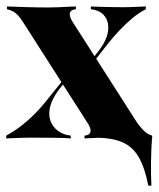

<svg xmlns="http://www.w3.org/2000/svg" viewBox="-27 -439 503 609"><path d="M443.5 150Q432.3 92.7 412.9 59.3Q393.5 25.8 360.1 11.7Q326.6 -2.4 272.6 -2.4L358.9 -17.7L455.6 -8.1Q454 10.5 453.2 31.5Q452.4 52.4 452 73.8Q451.6 95.2 452 114.9Q452.4 134.7 453.2 150ZM241.1 0V-8.9Q251.6 -9.7 256.5 -14.5Q261.3 -19.4 260.1 -27.8Q258.9 -36.3 251.6 -47.6L46.8 -367.7Q37.1 -383.1 29.4 -391.1Q21.8 -399.2 13.7 -403.2Q5.6 -407.3 -4.8 -409.7V-418.5Q18.5 -417.7 54.4 -416.5Q90.3 -415.3 125 -415.3Q142.7 -415.3 159.7 -416.1Q176.6 -416.9 191.1 -417.7Q205.6 -418.5 213.7 -418.5V-409.7Q203.2 -408.9 198.4 -404Q193.5 -399.2 194.4 -391.1Q195.2 -383.1 202.4 -371L407.3 -50.8Q416.1 -37.9 428.2 -25.4Q440.3 -12.9 455.6 -8.9V0Q437.1 -0.8 406.5 -2Q375.8 -3.2 345.2 -3.2Q315.3 -3.2 285.9 -2Q256.5 -0.8 241.1 0ZM-7.3 0V-8.9Q16.9 -21.8 40.3 -39.9Q63.7 -58.1 84.3 -79Q104.8 -100 119.4 -118.5L175.8 -188.7L181.5 -182.3L160.5 -155.6Q138.7 -126.6 132.3 -101.6Q125.8 -76.6 132.7 -56.9Q139.5 -37.1 156.5 -24.2Q173.4 -11.3 197.6 -8.9V0Q181.5 -1.6 144 -2Q106.5 -2.4 65.3 -2.4Q55.6 -2.4 45.6 -2Q35.5 -1.6 23 -1.2Q10.5 -0.8 -7.3 0ZM262.1 -232.3 255.6 -238.7 289.5 -282.3Q312.1 -312.9 315.7 -340.7Q319.4 -368.5 305.2 -387.5Q291.1 -406.5 261.3 -409.7V-418.5Q274.2 -417.7 291.5 -417.3Q308.9 -416.9 329 -416.5Q349.2 -416.1 368.5 -416.1Q383.1 -416.1 397.2 -416.9Q411.3 -417.7 435.5 -418.5V-409.7Q414.5 -399.2 393.1 -381.5Q371.8 -363.7 352 -342.7Q332.3 -321.8 316.9 -302.4Z"/></svg>

Font: Playfair 144pt SemiCondensed Black
Style: Regular
Weight: 900
Width: 4
Designer: Claus Eggers Sørensen
Foundry: Claus Eggers Sørensen
Version: Version 2.203